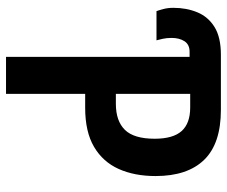

<svg xmlns="http://www.w3.org/2000/svg" viewBox="-78 -676 754 638"><g transform="rotate(90 299.0 -357.0)"><path d="M169 0V-610H152Q128 -610 117 -593Q106 -576 106 -550Q106 -534 109 -520.5Q112 -507 114 -500H17Q14 -508 10 -523Q6 -538 6 -556Q6 -600 21 -636Q36 -672 70 -693Q104 -714 162 -714H345Q457 -714 511 -658.5Q565 -603 565 -497Q565 -427 541.5 -374.5Q518 -322 468 -292.5Q418 -263 338 -263H292V0ZM292 -365H325Q382 -365 411.5 -395Q441 -425 441 -494Q441 -555 415.5 -583.5Q390 -612 337 -612H292Z"/></g></svg>

Font: Avrile Sans Condensed SemiBold
Style: Regular
Weight: 600
Width: 3
Designer: Monotype Design Team
Foundry: Monotype Imaging Inc.
Version: Version 2.001;September 10, 2019;FontCreator 11.5.0.2425 64-